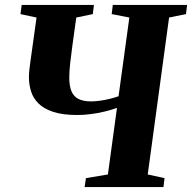

<svg xmlns="http://www.w3.org/2000/svg" viewBox="-20 -763 783 783"><path d="M325 0 330.5 -36.5 420 -51.5 457 -323Q433.5 -314.5 406.5 -308Q379.5 -301.5 351.2 -297.8Q323 -294 294.5 -294Q235.5 -294 197 -306.8Q158.5 -319.5 137 -341Q115.5 -362.5 106.8 -390Q98 -417.5 98 -447Q98 -462.5 99.8 -478.8Q101.5 -495 103.5 -508.5L129 -691.5L63.5 -705.5L68.5 -743H363L358.5 -705.5L291 -691.5L275 -575.5Q270 -538.5 266.2 -505.2Q262.5 -472 262.5 -446.5Q262.5 -413 271.2 -391.5Q280 -370 299.5 -359.8Q319 -349.5 351.5 -349.5Q369 -349.5 389.2 -352.5Q409.5 -355.5 429 -360.2Q448.5 -365 463.5 -370.5L507.5 -691.5L435.5 -705.5L440 -743H743L738.5 -705.5L669.5 -691.5L582.5 -51.5L651 -36.5L646.5 0Z"/></svg>

Font: Merriweather 72pt ExtraBold
Style: Italic
Weight: 800
Italic angle: -7.8°
Version: Version 2.101